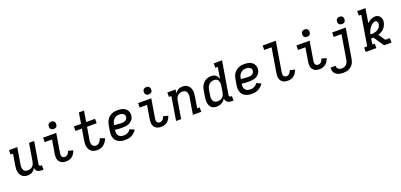

<svg xmlns="http://www.w3.org/2000/svg" viewBox="27 -1977 7146 3418"><g transform="rotate(-20 3600.0 -268.0)"><path d="M226 8Q198 8 171 0Q144 -8 123 -25Q102 -42 89.5 -66Q77 -90 72 -117.5Q67 -145 68 -173.5Q69 -202 74 -231L109 -446H63V-530H220L168 -217Q165 -200 164.5 -183Q164 -166 166.5 -150Q169 -134 176 -119.5Q183 -105 195 -95Q207 -85 223 -80.5Q239 -76 256 -76Q272 -76 287.5 -79Q303 -82 317.5 -89Q332 -96 344.5 -107.5Q357 -119 365.5 -132.5Q374 -146 379 -161.5Q384 -177 387 -192L443 -530H540L471 -116Q470 -108 471 -100Q472 -92 476.5 -86.5Q481 -81 488.5 -78.5Q496 -76 504 -76H522V8H490Q469 8 447.5 3.5Q426 -1 409.5 -12Q393 -23 383 -41.5Q373 -60 372 -81Q361 -61 345.5 -43.5Q330 -26 310.5 -14Q291 -2 269 3Q247 8 226 8Z M958 8Q932 8 908 3.5Q884 -1 863.5 -13Q843 -25 828.5 -44Q814 -63 807.5 -86Q801 -109 801 -134.5Q801 -160 805 -185L848 -446H709V-530H959L899 -171Q896 -154 896.5 -137Q897 -120 904.5 -105.5Q912 -91 926.5 -83.5Q941 -76 958 -76Q973 -76 988.5 -82.5Q1004 -89 1015.5 -101.5Q1027 -114 1034.5 -129Q1042 -144 1046 -159L1138 -136Q1129 -107 1112.5 -79.5Q1096 -52 1071.5 -31.5Q1047 -11 1017 -1.5Q987 8 958 8ZM942 -611Q926 -611 910.5 -616.5Q895 -622 885.5 -634.5Q876 -647 873.5 -663.5Q871 -680 874 -697Q876 -708 882 -719Q888 -730 898 -737Q908 -744 919.5 -746.5Q931 -749 942 -749Q959 -749 974 -743.5Q989 -738 998.5 -725.5Q1008 -713 1010.5 -696.5Q1013 -680 1010 -663Q1009 -652 1003 -641Q997 -630 987 -623Q977 -616 965.5 -613.5Q954 -611 942 -611Z M1546 8Q1516 8 1487.5 1.5Q1459 -5 1436.5 -21Q1414 -37 1399.5 -61Q1385 -85 1378.5 -112.5Q1372 -140 1372.5 -170Q1373 -200 1378 -229L1414 -446H1292V-530H1428L1462 -735H1559L1525 -530H1694V-446H1511L1473 -216Q1470 -200 1469 -184Q1468 -168 1469.5 -152.5Q1471 -137 1476 -123Q1481 -109 1491 -98Q1501 -87 1515.5 -81.5Q1530 -76 1546 -76Q1565 -76 1583.5 -84.5Q1602 -93 1616 -108Q1630 -123 1639.5 -140.5Q1649 -158 1656 -177L1743 -143Q1731 -112 1712.5 -83.5Q1694 -55 1667.5 -33.5Q1641 -12 1609 -2Q1577 8 1546 8Z M2074 8Q2050 8 2026 5.5Q2002 3 1979.5 -4.5Q1957 -12 1937.5 -24Q1918 -36 1903 -53Q1888 -70 1878.5 -91Q1869 -112 1864 -135Q1859 -158 1860.5 -182.5Q1862 -207 1866 -231L1884 -341Q1889 -368 1898.5 -395Q1908 -422 1924.5 -446Q1941 -470 1964.5 -488.5Q1988 -507 2014.5 -518.5Q2041 -530 2069 -534Q2097 -538 2124 -538Q2151 -538 2177.5 -534Q2204 -530 2227.5 -520.5Q2251 -511 2271 -495Q2291 -479 2303 -456.5Q2315 -434 2319.5 -407.5Q2324 -381 2319 -355Q2316 -332 2305 -310.5Q2294 -289 2276.5 -272Q2259 -255 2238 -243.5Q2217 -232 2194 -226Q2171 -220 2148.5 -218Q2126 -216 2103 -216Q2068 -216 2032 -217Q1996 -218 1961 -224L1960 -217Q1957 -199 1957 -180Q1957 -161 1962.5 -144.5Q1968 -128 1978.5 -114Q1989 -100 2004 -91.5Q2019 -83 2037 -79.5Q2055 -76 2074 -76Q2093 -76 2111.5 -79.5Q2130 -83 2148 -92Q2166 -101 2181 -115Q2196 -129 2206 -146L2292 -108Q2274 -80 2250 -57Q2226 -34 2196.5 -19Q2167 -4 2136 2Q2105 8 2074 8ZM2118 -297Q2129 -297 2140.5 -298Q2152 -299 2163 -302.5Q2174 -306 2184.5 -312Q2195 -318 2203.5 -326.5Q2212 -335 2217.5 -345.5Q2223 -356 2225 -368Q2227 -381 2224.5 -394Q2222 -407 2215 -417.5Q2208 -428 2197.5 -435Q2187 -442 2175 -446.5Q2163 -451 2150 -452.5Q2137 -454 2124 -454Q2107 -454 2089.5 -451.5Q2072 -449 2056 -441Q2040 -433 2026 -420.5Q2012 -408 2002 -393Q1992 -378 1986.5 -361Q1981 -344 1978 -327L1975 -308Q1993 -304 2010.5 -303Q2028 -302 2046 -301Q2064 -300 2082 -298.5Q2100 -297 2118 -297Z M2758 8Q2732 8 2708 3.5Q2684 -1 2663.5 -13Q2643 -25 2628.5 -44Q2614 -63 2607.5 -86Q2601 -109 2601 -134.5Q2601 -160 2605 -185L2648 -446H2509V-530H2759L2699 -171Q2696 -154 2696.5 -137Q2697 -120 2704.5 -105.5Q2712 -91 2726.5 -83.5Q2741 -76 2758 -76Q2773 -76 2788.5 -82.5Q2804 -89 2815.5 -101.5Q2827 -114 2834.5 -129Q2842 -144 2846 -159L2938 -136Q2929 -107 2912.5 -79.5Q2896 -52 2871.5 -31.5Q2847 -11 2817 -1.5Q2787 8 2758 8ZM2742 -611Q2726 -611 2710.5 -616.5Q2695 -622 2685.5 -634.5Q2676 -647 2673.5 -663.5Q2671 -680 2674 -697Q2676 -708 2682 -719Q2688 -730 2698 -737Q2708 -744 2719.5 -746.5Q2731 -749 2742 -749Q2759 -749 2774 -743.5Q2789 -738 2798.5 -725.5Q2808 -713 2810.5 -696.5Q2813 -680 2810 -663Q2809 -652 2803 -641Q2797 -630 2787 -623Q2777 -616 2765.5 -613.5Q2754 -611 2742 -611Z M3036 0 3109 -446H3063V-530H3220L3208 -456Q3219 -475 3234.5 -491Q3250 -507 3268.5 -518Q3287 -529 3308 -533.5Q3329 -538 3349 -538Q3378 -538 3405 -530Q3432 -522 3452.5 -505Q3473 -488 3485.5 -464Q3498 -440 3503.5 -412.5Q3509 -385 3507.5 -356.5Q3506 -328 3501 -299L3466 -84H3513V0H3355L3407 -313Q3410 -330 3410.5 -347Q3411 -364 3408.5 -380Q3406 -396 3399 -410.5Q3392 -425 3380 -435Q3368 -445 3352 -449.5Q3336 -454 3319 -454Q3303 -454 3288 -451Q3273 -448 3258 -441Q3243 -434 3230.5 -422.5Q3218 -411 3209.5 -397.5Q3201 -384 3196 -368.5Q3191 -353 3188 -338L3132 0Z M3804 8Q3775 8 3749.5 0Q3724 -8 3705 -26Q3686 -44 3676 -69Q3666 -94 3662 -120.5Q3658 -147 3659.5 -175Q3661 -203 3666 -231L3684 -341Q3688 -366 3696 -391Q3704 -416 3717.5 -439Q3731 -462 3750.5 -481.5Q3770 -501 3793.5 -514Q3817 -527 3842.5 -532.5Q3868 -538 3894 -538Q3919 -538 3942 -531.5Q3965 -525 3982.5 -510Q4000 -495 4010.5 -474Q4021 -453 4026 -430L4063 -651H4016V-735H4174L4071 -116Q4070 -108 4071 -100Q4072 -92 4076.5 -86.5Q4081 -81 4088.5 -78.5Q4096 -76 4104 -76H4122V8H4090Q4068 8 4046.5 3.5Q4025 -1 4008 -13.5Q3991 -26 3981.5 -45.5Q3972 -65 3972 -86Q3958 -64 3939.5 -45.5Q3921 -27 3899 -14.5Q3877 -2 3852.5 3Q3828 8 3804 8ZM3855 -76Q3871 -76 3886.5 -79Q3902 -82 3916.5 -89Q3931 -96 3944 -107Q3957 -118 3965.5 -132Q3974 -146 3979 -161Q3984 -176 3987 -192L4005 -302Q4008 -320 4009 -337.5Q4010 -355 4008 -372Q4006 -389 3999.5 -405Q3993 -421 3981 -432.5Q3969 -444 3952.5 -449Q3936 -454 3918 -454Q3901 -454 3884.5 -450.5Q3868 -447 3852.5 -439Q3837 -431 3823.5 -418.5Q3810 -406 3801 -391Q3792 -376 3786.5 -360Q3781 -344 3778 -327L3760 -217Q3757 -200 3756.5 -182.5Q3756 -165 3759.5 -149Q3763 -133 3771 -118.5Q3779 -104 3792 -94Q3805 -84 3821.5 -80Q3838 -76 3855 -76Q3855 -76 3855 -76Q3855 -76 3855 -76Z M4474 8Q4450 8 4426 5.5Q4402 3 4379.5 -4.5Q4357 -12 4337.5 -24Q4318 -36 4303 -53Q4288 -70 4278.5 -91Q4269 -112 4264 -135Q4259 -158 4260.5 -182.5Q4262 -207 4266 -231L4284 -341Q4289 -368 4298.5 -395Q4308 -422 4324.5 -446Q4341 -470 4364.5 -488.5Q4388 -507 4414.5 -518.5Q4441 -530 4469 -534Q4497 -538 4524 -538Q4551 -538 4577.5 -534Q4604 -530 4627.5 -520.5Q4651 -511 4671 -495Q4691 -479 4703 -456.5Q4715 -434 4719.5 -407.5Q4724 -381 4719 -355Q4716 -332 4705 -310.5Q4694 -289 4676.5 -272Q4659 -255 4638 -243.5Q4617 -232 4594 -226Q4571 -220 4548.5 -218Q4526 -216 4503 -216Q4468 -216 4432 -217Q4396 -218 4361 -224L4360 -217Q4357 -199 4357 -180Q4357 -161 4362.5 -144.5Q4368 -128 4378.5 -114Q4389 -100 4404 -91.5Q4419 -83 4437 -79.5Q4455 -76 4474 -76Q4493 -76 4511.5 -79.5Q4530 -83 4548 -92Q4566 -101 4581 -115Q4596 -129 4606 -146L4692 -108Q4674 -80 4650 -57Q4626 -34 4596.5 -19Q4567 -4 4536 2Q4505 8 4474 8ZM4518 -297Q4529 -297 4540.5 -298Q4552 -299 4563 -302.5Q4574 -306 4584.5 -312Q4595 -318 4603.5 -326.5Q4612 -335 4617.5 -345.5Q4623 -356 4625 -368Q4627 -381 4624.5 -394Q4622 -407 4615 -417.5Q4608 -428 4597.5 -435Q4587 -442 4575 -446.5Q4563 -451 4550 -452.5Q4537 -454 4524 -454Q4507 -454 4489.5 -451.5Q4472 -449 4456 -441Q4440 -433 4426 -420.5Q4412 -408 4402 -393Q4392 -378 4386.5 -361Q4381 -344 4378 -327L4375 -308Q4393 -304 4410.5 -303Q4428 -302 4446 -301Q4464 -300 4482 -298.5Q4500 -297 4518 -297Z M5158 8Q5132 8 5108 3.5Q5084 -1 5063.5 -13Q5043 -25 5028.5 -44Q5014 -63 5007.5 -86Q5001 -109 5001 -134.5Q5001 -160 5005 -185L5082 -651H4943V-735H5193L5099 -171Q5096 -154 5096.5 -137Q5097 -120 5104.5 -105.5Q5112 -91 5126.5 -83.5Q5141 -76 5158 -76Q5173 -76 5188.5 -82.5Q5204 -89 5215.5 -101.5Q5227 -114 5234.5 -129Q5242 -144 5246 -159L5338 -136Q5329 -107 5312.5 -79.5Q5296 -52 5271.5 -31.5Q5247 -11 5217 -1.5Q5187 8 5158 8Z M5758 8Q5732 8 5708 3.5Q5684 -1 5663.5 -13Q5643 -25 5628.5 -44Q5614 -63 5607.5 -86Q5601 -109 5601 -134.5Q5601 -160 5605 -185L5648 -446H5509V-530H5759L5699 -171Q5696 -154 5696.5 -137Q5697 -120 5704.5 -105.5Q5712 -91 5726.5 -83.5Q5741 -76 5758 -76Q5773 -76 5788.5 -82.5Q5804 -89 5815.5 -101.5Q5827 -114 5834.5 -129Q5842 -144 5846 -159L5938 -136Q5929 -107 5912.5 -79.5Q5896 -52 5871.5 -31.5Q5847 -11 5817 -1.5Q5787 8 5758 8ZM5742 -611Q5726 -611 5710.5 -616.5Q5695 -622 5685.5 -634.5Q5676 -647 5673.5 -663.5Q5671 -680 5674 -697Q5676 -708 5682 -719Q5688 -730 5698 -737Q5708 -744 5719.5 -746.5Q5731 -749 5742 -749Q5759 -749 5774 -743.5Q5789 -738 5798.5 -725.5Q5808 -713 5810.5 -696.5Q5813 -680 5810 -663Q5809 -652 5803 -641Q5797 -630 5787 -623Q5777 -616 5765.5 -613.5Q5754 -611 5742 -611Z M6131 213Q6106 213 6081.5 210Q6057 207 6035 198.5Q6013 190 5994 176Q5975 162 5963 142Q5951 122 5946.5 98Q5942 74 5946 49Q5946 49 5946 48.5Q5946 48 5947 48H6042Q6042 48 6042 48Q6042 48 6042 48Q6040 60 6042 72Q6044 84 6050 94Q6056 104 6065 111Q6074 118 6084.5 122Q6095 126 6107 127.5Q6119 129 6131 129Q6154 129 6176.5 121.5Q6199 114 6216 97.5Q6233 81 6242.5 59.5Q6252 38 6256 16L6332 -446H6185V-530H6443L6350 30Q6346 55 6337.5 79.5Q6329 104 6313.5 126Q6298 148 6277 165.5Q6256 183 6231.5 194Q6207 205 6181.5 209Q6156 213 6131 213ZM6403 -611Q6387 -611 6371.5 -616.5Q6356 -622 6346.5 -634.5Q6337 -647 6334.5 -663.5Q6332 -680 6335 -697Q6337 -708 6343 -719Q6349 -730 6359 -737Q6369 -744 6380.5 -746.5Q6392 -749 6403 -749Q6420 -749 6435 -743.5Q6450 -738 6459.5 -725.5Q6469 -713 6471.5 -696.5Q6474 -680 6471 -663Q6470 -652 6464 -641Q6458 -630 6448 -623Q6438 -616 6426.5 -613.5Q6415 -611 6403 -611Z M6629 0V-84H6687L6781 -651H6734V-735H6891L6847 -465Q6863 -481 6881 -494.5Q6899 -508 6918.5 -517.5Q6938 -527 6959 -532.5Q6980 -538 7001 -538Q7028 -538 7052 -526.5Q7076 -515 7091 -494Q7106 -473 7111.5 -446.5Q7117 -420 7112 -393Q7107 -362 7093.5 -332Q7080 -302 7057 -277.5Q7034 -253 7005 -236.5Q6976 -220 6945 -210L7031 -84H7117V0H6976L6946 -44L6847 -191Q6844 -191 6840.5 -191Q6837 -191 6834 -191Q6826 -191 6818 -191.5Q6810 -192 6802 -193L6784 -84H6830V0ZM6840 -264Q6859 -264 6877.5 -267Q6896 -270 6914.5 -276Q6933 -282 6950.5 -292Q6968 -302 6982 -316.5Q6996 -331 7004 -348.5Q7012 -366 7016 -385Q7018 -397 7016.5 -409Q7015 -421 7010 -431Q7005 -441 6995.5 -447.5Q6986 -454 6974 -454Q6953 -454 6933 -443.5Q6913 -433 6896 -418Q6879 -403 6866 -385Q6853 -367 6843 -347Q6833 -327 6825.5 -307Q6818 -287 6814 -266Q6821 -265 6827.5 -264.5Q6834 -264 6840 -264Z"/></g></svg>

Font: Iosevka Curly Slab MdEx
Style: Italic
Weight: 500
Width: 7
Italic angle: -9°
Monospace: yes
Designer: Belleve Invis
Foundry: Belleve Invis
Version: Version 11.0.0; ttfautohint (v1.8.3)